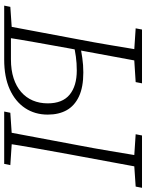

<svg xmlns="http://www.w3.org/2000/svg" viewBox="92 -806 714 939"><g transform="rotate(90 449.5 -337.0)"><path d="M134 0 139 -33H271Q323 -33 363 -46Q403 -59 430.5 -83Q458 -107 472 -140Q486 -173 486 -213Q486 -285 443.5 -320Q401 -355 325 -355Q289 -355 257 -350.5Q225 -346 196 -339L201 -371Q230 -377 264 -382Q298 -387 335 -387Q407 -387 452.5 -365.5Q498 -344 519.5 -305.5Q541 -267 541 -213Q541 -150 509 -102Q477 -54 417 -27Q357 0 272 0ZM105 0 173 -362Q188 -440 201 -518Q214 -596 227 -674H283L216 -312Q202 -234 188 -156Q174 -78 162 0ZM119 -643 125 -674H388L382 -643L257 -635H240ZM8 0 14 -30 131 -38H137L132 0ZM526 0 532 -30 651 -38H667L788 -30L782 0ZM623 0 691 -362Q706 -440 719 -518Q732 -596 745 -674H801L734 -312Q720 -234 706 -156Q692 -78 680 0ZM637 -643 643 -674H899L893 -643L775 -635H758Z"/></g></svg>

Font: Source Serif 4 18pt Light
Style: Italic
Weight: 300
Italic angle: -12°
Designer: Frank Grießhammer
Foundry: Adobe Systems Incorporated
Version: Version 4.004;hotconv 1.0.116;makeotfexe 2.5.65601